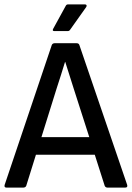

<svg xmlns="http://www.w3.org/2000/svg" viewBox="-20 -851 598 871"><path d="M226 -710H286C291 -710 295 -711 298 -716L371 -819C375 -825 373 -831 366 -831H288C283 -831 280 -828 278 -824L221 -720C218 -714 219 -710 226 -710ZM9 0H86C92 0 97 -3 99 -8L143 -149H410L455 -8C457 -3 462 0 467 0H548C556 0 559 -4 557 -12L340 -647C338 -653 333 -655 327 -655H228C222 -655 217 -652 215 -647L1 -12C-1 -4 2 0 9 0ZM237 -450C250 -490 263 -530 275 -570H276C289 -529 302 -488 315 -447L385 -229H168Z"/></svg>

Font: Sofia Sans Cond SemiBold
Style: Regular
Weight: 600
Width: 3
Designer: Botio Nikoltchev, Ani Petrova
Foundry: lettersoup
Version: Version 4.100